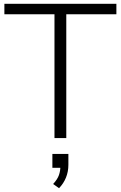

<svg xmlns="http://www.w3.org/2000/svg" viewBox="-20 -725 634 1008"><path d="M266 0V-650H3V-705H591V-650H328V0ZM290 263 259 241Q282 216 289.5 194Q297 172 297 148L315 156H255V83H339V140Q339 176 326.5 207Q314 238 290 263Z"/></svg>

Font: Nunito Sans 12pt Light
Style: Regular
Weight: 300
Designer: Vernon Adams
Foundry: Vernon Adams
Version: Version 3.101;gftools[0.9.27]